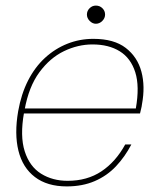

<svg xmlns="http://www.w3.org/2000/svg" viewBox="-20 -655 561 687"><path d="M219 12Q149 12 105 -21.5Q61 -55 46 -115.5Q31 -176 45 -257Q56 -319 80.5 -367Q105 -415 141 -448Q177 -481 221 -498.5Q265 -516 314 -516Q388 -516 430 -483.5Q472 -451 486 -398.5Q500 -346 488 -282Q487 -273 485 -266Q483 -259 481 -249H55L58 -267H466Q480 -346 464 -396.5Q448 -447 408.5 -471.5Q369 -496 311 -496Q259 -496 209 -472Q159 -448 121 -396.5Q83 -345 68 -262L66 -252Q51 -168 68.5 -113.5Q86 -59 127 -33.5Q168 -8 222 -8Q292 -8 343 -42Q394 -76 428 -138H450Q427 -94 395 -60Q363 -26 319 -7Q275 12 219 12ZM323 -570Q311 -570 301 -580Q291 -590 291 -603Q291 -616 300.5 -625.5Q310 -635 323 -635Q337 -635 346.5 -625.5Q356 -616 356 -603Q356 -590 346 -580Q336 -570 323 -570Z"/></svg>

Font: DM Sans Thin
Style: Italic
Weight: 250
Italic angle: -10°
Designer: Colophon Foundry, Jonny Pinhorn
Foundry: Colophon Foundry
Version: Version 4.004;gftools[0.9.30]